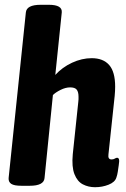

<svg xmlns="http://www.w3.org/2000/svg" viewBox="-20 -774 525 802"><path d="M377 8Q349 8 326 -4Q303 -16 291 -46.5Q279 -77 284 -130L307 -348Q308 -354 308 -359.5Q308 -365 308 -370Q308 -390 300.5 -399.5Q293 -409 273 -409Q254 -409 233 -398.5Q212 -388 201 -377L166 -30Q163 2 104 2H70Q39 2 27 -6Q15 -14 16 -30L88 -722Q91 -754 150 -754H184Q241 -754 238 -722L211 -461Q240 -493 281 -512Q322 -531 363 -531Q411 -531 436 -502.5Q461 -474 461 -412Q461 -403 460.5 -393.5Q460 -384 459 -373L433 -129Q430 -108 446 -108Q454 -108 459.5 -111.5Q465 -115 469 -115Q475 -115 477 -108.5Q479 -102 476 -84Q474 -70 472 -56.5Q470 -43 466 -32Q460 -13 433.5 -2.5Q407 8 377 8Z"/></svg>

Font: Asap Condensed
Style: Bold Italic
Weight: 700
Width: 3
Italic angle: -6°
Designer: Pablo Cosgaya
Foundry: Omnibus-Type
Version: Version 3.001; ttfautohint (v1.8.4.7-5d5b)